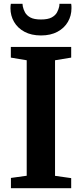

<svg xmlns="http://www.w3.org/2000/svg" viewBox="-20 -990 432 1010"><path d="M120.5 -65.5V-673L37 -687V-743H354.5V-687L269.5 -673V-65L354.5 -53V0H37.5V-54ZM195.5 -803.5Q145 -803.5 109 -822.8Q73 -842 54 -874.8Q35 -907.5 35 -946.5Q35 -953 35.5 -958.8Q36 -964.5 37 -970H98.5Q98.5 -967.5 99 -963.8Q99.5 -960 100 -956Q103 -941 111.5 -925Q120 -909 139.5 -898.2Q159 -887.5 195.5 -887.5Q232 -887.5 251.8 -898.2Q271.5 -909 280 -925Q288.5 -941 291.5 -956Q292.5 -960 292.5 -963.8Q292.5 -967.5 292.5 -970H354.5Q355.5 -964.5 355.8 -959Q356 -953.5 356 -946.5Q356 -907.5 337.2 -875Q318.5 -842.5 282.5 -823Q246.5 -803.5 195.5 -803.5Z"/></svg>

Font: Merriweather 36pt
Style: Bold
Weight: 700
Designer: Eben Sorkin
Foundry: Eben Sorkin
Version: Version 2.100